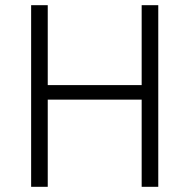

<svg xmlns="http://www.w3.org/2000/svg" viewBox="-20 -720 730 740"><path d="M100 0V-700H164V-392H526V-700H590V0H526V-336H164V0Z"/></svg>

Font: Inclusive Sans Light
Style: Regular
Weight: 300
Designer: Olivia King
Foundry: Olivia King
Version: Version 2.004